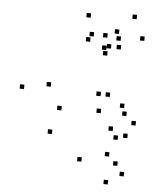

<svg xmlns="http://www.w3.org/2000/svg" viewBox="-55 -602 729 878"><g transform="rotate(5 310.0 -163.0)"><path d="M404.6 -170.6V-190.6H384.6V-170.6ZM447.2 -170.6V-190.6H427.2V-170.6ZM478.2 -391.1V-411.1H458.2V-391.1ZM433.1 -391.1V-411.1H413.1V-391.1ZM231.6 -90.1V-110.1H211.6V-90.1ZM174.2 -193.9V-213.9H154.2V-193.9ZM335.4 -414.2V-434.2H315.4V-414.2ZM412.1 -382.8V-402.8H392.1V-382.8ZM412.1 -439.6V-459.6H392.1V-439.6ZM349.8 -439.6V-459.6H329.8V-439.6ZM418.7 -357.8V-377.8H398.7V-357.8ZM474 -430.5V-450.5H454V-430.5ZM328.3 -524.2V-544.2H308.3V-524.2ZM53 -172.5V-192.5H33V-172.5ZM198.2 21.2V1.2H178.2V21.2ZM575.9 -50.7V-70.7H555.9V-50.7ZM516.8 -125.5V-145.5H496.8V-125.5ZM530.2 -90.2V-110.2H510.2V-90.2ZM581.9 -439.8V-459.8H561.9V-439.8ZM538.4 -535.4V-555.4H518.4V-535.4ZM463.7 -461.4V-481.4H443.7V-461.4ZM412.2 -93V-113H392.2V-93ZM499.8 22V2H479.8V22ZM542.2 185.8V165.8H522.2V185.8ZM508.8 140.2V120.2H488.8V140.2ZM467.3 101.2V81.2H447.3V101.2ZM543.3 10V-10H523.3V10ZM473.8 -16.8V-36.8H453.8V-16.8ZM343.5 135.4V115.4H323.5V135.4ZM472.6 228.8V208.8H452.6V228.8Z"/></g></svg>

Font: Monaspace Radon Dots Var
Style: Regular
Weight: 400
Designer: Riley Cran and the Lettermatic Team
Version: Version 1.100 (Monaspace Radon Dots)